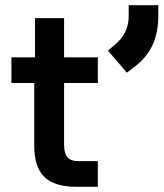

<svg xmlns="http://www.w3.org/2000/svg" viewBox="-20 -720 634 740"><path d="M112 -158V-400H24V-499H115V-650H227V-499H357V-400H227V-162Q227 -129 240 -114Q253 -99 281 -99H357V0H275Q190 0 151 -38Q112 -76 112 -158ZM396 -525 421 -546Q476 -591 476 -657V-700H590V-657Q590 -593 567.5 -545.5Q545 -498 498 -462L469 -440Z"/></svg>

Font: Bai Jamjuree SemiBold
Style: Regular
Weight: 600
Version: Version 1.000; ttfautohint (v1.6)